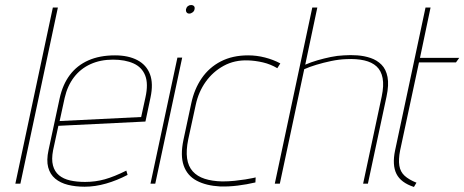

<svg xmlns="http://www.w3.org/2000/svg" viewBox="-20 -730 1845 763"><path d="M41 0H61L210 -700H190Z M191 -133 212 -230 558 -247 578 -342Q590 -398 576 -435Q562 -472 526 -491Q490 -510 437 -510Q376 -510 331 -490Q286 -470 257.5 -432Q229 -394 217 -339L173 -134Q164 -93 171.5 -65Q179 -37 199.5 -20Q220 -3 250 4.5Q280 12 316 12Q358 12 401.5 -0.5Q445 -13 487 -35L482 -52Q434 -28 396.5 -17.5Q359 -7 318 -7Q285 -7 258.5 -13Q232 -19 214.5 -33.5Q197 -48 190.5 -72.5Q184 -97 191 -133ZM558 -343 541 -265 217 -249 237 -341Q248 -389 274 -423Q300 -457 339.5 -475Q379 -493 429 -493Q477 -493 510.5 -478Q544 -463 557 -430Q570 -397 558 -343Z M578 0H597L704 -501H685ZM739 -710Q732 -710 726.5 -705.5Q721 -701 719 -693Q718 -686 721.5 -681Q725 -676 732 -676Q739 -676 745.5 -681Q752 -686 753 -693Q755 -701 751 -705.5Q747 -710 739 -710Z M1082 -459 1094 -478Q1066 -493 1033 -501.5Q1000 -510 966 -510Q904 -510 857.5 -486Q811 -462 781.5 -419Q752 -376 740 -319L709 -174Q696 -112 710 -72Q724 -32 761.5 -12Q799 8 855 11Q889 12 925 7.5Q961 3 995 -5L996 -25Q996 -25 985 -22.5Q974 -20 955 -17Q936 -14 912.5 -11.5Q889 -9 863 -9Q823 -10 793.5 -19.5Q764 -29 746 -49Q728 -69 723.5 -100.5Q719 -132 728 -176L758 -314Q769 -365 797.5 -405Q826 -445 869 -468.5Q912 -492 966 -490Q995 -489 1025 -482Q1055 -475 1082 -459Z M1193 -473 1241 -700H1221L1072 0H1092L1189 -455Q1209 -464 1237 -472.5Q1265 -481 1296 -487.5Q1327 -494 1356 -495Q1397 -497 1427.5 -490Q1458 -483 1476.5 -466Q1495 -449 1500.5 -419.5Q1506 -390 1497 -347L1423 0H1442L1516 -346Q1526 -393 1520 -424Q1514 -455 1496 -473Q1478 -491 1453 -499.5Q1428 -508 1400 -510Q1372 -512 1346 -510Q1321 -509 1294.5 -503.5Q1268 -498 1242 -490.5Q1216 -483 1193 -473Z M1570 -132 1645 -482H1792L1805 -500H1649L1691 -700H1671L1550 -132Q1538 -74 1555.5 -39Q1573 -4 1625 13L1635 -4Q1605 -16 1588 -31.5Q1571 -47 1567 -71.5Q1563 -96 1570 -132Z"/></svg>

Font: Advent Pro Thin
Style: Italic
Weight: 250
Italic angle: -12°
Version: Version 3.000